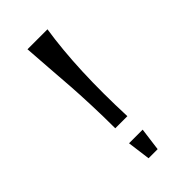

<svg xmlns="http://www.w3.org/2000/svg" viewBox="-234 -918 897 897"><g transform="rotate(-45 214.0 -470.0)"><path d="M142 -850H274Q238 -617 251 -299H171Q171 -377 168 -455Q165 -533 161.5 -582.5Q158 -632 151.5 -717.5Q145 -803 142 -850ZM167 -204H257L242 -90H182Z"/></g></svg>

Font: OpenDyslexic
Style: Regular
Weight: 400
Designer: Abbie Gonzalez
Version: Version 0.920;hotconv 1.0.109;makeotfexe 2.5.65596